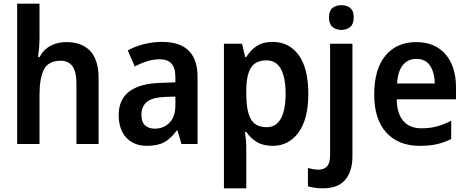

<svg xmlns="http://www.w3.org/2000/svg" viewBox="-20 -780 2532 1040"><path d="M194 -577Q194 -547 191.5 -518.5Q189 -490 186 -471H194Q216 -512 254 -532Q292 -552 339 -552Q423 -552 468.5 -504Q514 -456 514 -357V0H394V-330Q394 -451 309 -451Q243 -451 218.5 -404.5Q194 -358 194 -266V0H73V-760H194Z M858 -553Q1050 -553 1050 -364V0H963L941 -74H938Q907 -31 871 -10.5Q835 10 776 10Q705 10 664 -34.5Q623 -79 623 -157Q623 -323 847 -331L930 -334V-361Q930 -413 908.5 -436Q887 -459 846 -459Q812 -459 778 -448.5Q744 -438 710 -420L672 -507Q710 -528 758 -540.5Q806 -553 858 -553ZM873 -255Q803 -252 774.5 -227Q746 -202 746 -158Q746 -119 766 -101Q786 -83 818 -83Q866 -83 898 -115.5Q930 -148 930 -209V-257Z M1457 -553Q1546 -553 1598 -481.5Q1650 -410 1650 -272Q1650 -135 1597 -62.5Q1544 10 1457 10Q1405 10 1370 -11.5Q1335 -33 1314 -66H1307Q1310 -44 1312 -22Q1314 0 1314 17V240H1193V-543H1291L1308 -471H1314Q1337 -509 1371 -531Q1405 -553 1457 -553ZM1423 -453Q1364 -453 1339 -412.5Q1314 -372 1314 -288V-269Q1314 -180 1338.5 -135.5Q1363 -91 1424 -91Q1476 -91 1501.5 -138Q1527 -185 1527 -272Q1527 -360 1501.5 -406.5Q1476 -453 1423 -453Z M1762 -685Q1762 -721 1780.5 -736.5Q1799 -752 1829 -752Q1859 -752 1877.5 -736.5Q1896 -721 1896 -685Q1896 -650 1877 -634Q1858 -618 1829 -618Q1800 -618 1781 -634Q1762 -650 1762 -685ZM1728 240Q1682 240 1648 229V130Q1663 134 1676.5 136.5Q1690 139 1706 139Q1734 139 1751 121.5Q1768 104 1768 58V-543H1889V67Q1889 147 1850.5 193.5Q1812 240 1728 240Z M2234 -552Q2336 -552 2393 -486Q2450 -420 2450 -307V-242H2129Q2130 -165 2164.5 -125Q2199 -85 2263 -85Q2308 -85 2345.5 -95Q2383 -105 2424 -126V-27Q2386 -8 2346.5 1Q2307 10 2254 10Q2138 10 2072.5 -62Q2007 -134 2007 -267Q2007 -406 2068 -479Q2129 -552 2234 -552ZM2235 -461Q2190 -461 2162.5 -428Q2135 -395 2131 -328H2335Q2334 -386 2310 -423.5Q2286 -461 2235 -461Z"/></svg>

Font: Noto Sans Devanagari SemiCondensed SemiBold
Style: Regular
Weight: 600
Width: 4
Designer: Jelle Bosma - Monotype Design Team
Foundry: Monotype Imaging Inc.
Version: Version 2.004; ttfautohint (v1.8.4.7-5d5b)